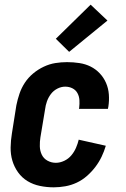

<svg xmlns="http://www.w3.org/2000/svg" viewBox="-20 -794 540 822"><path d="M210 8Q180 8 151 2Q122 -4 98 -18.5Q74 -33 57.5 -56Q41 -79 33 -106Q25 -133 25.5 -163Q26 -193 31 -223L50 -343Q55 -368 63.5 -393Q72 -418 86.5 -440Q101 -462 122 -479.5Q143 -497 167.5 -508.5Q192 -520 217 -524Q242 -528 267 -528Q294 -528 320 -524Q346 -520 368 -509Q390 -498 407 -480Q424 -462 434 -439Q444 -416 446 -390Q448 -364 444 -338L442 -328H318L319 -333Q321 -349 320 -365.5Q319 -382 311.5 -395.5Q304 -409 290 -416Q276 -423 259 -423Q242 -423 225.5 -414.5Q209 -406 198 -391.5Q187 -377 181 -360Q175 -343 173 -326L153 -206Q150 -187 150.5 -167.5Q151 -148 159 -131.5Q167 -115 183.5 -106Q200 -97 219 -97Q237 -97 255 -105.5Q273 -114 285.5 -129Q298 -144 305.5 -161.5Q313 -179 317 -196L433 -170Q426 -146 415 -123Q404 -100 388 -79Q372 -58 352 -40.5Q332 -23 308.5 -12Q285 -1 259.5 3.5Q234 8 210 8ZM276 -572 219 -628 368 -774 440 -706Z"/></svg>

Font: Iosevka Term Curly Extrabold
Style: Italic
Weight: 800
Italic angle: -9°
Designer: Belleve Invis
Foundry: Belleve Invis
Version: Version 32.3.0